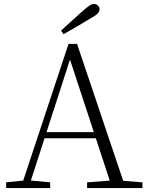

<svg xmlns="http://www.w3.org/2000/svg" viewBox="-20 -952 747 972"><path d="M289 -797Q318 -823 345 -848Q372 -873 397 -895Q420 -915 432.5 -923.5Q445 -932 455 -932Q467 -932 475.5 -924Q484 -916 484 -905Q484 -893 472.5 -882Q461 -871 432 -855Q401 -836 368 -817Q335 -798 302 -779ZM11 0V-29L109 -39H126L234 -29V0ZM85 0 327 -730H370L616 0H548L324 -682H344L340 -668L124 0ZM192 -252 194 -283H493L495 -252ZM421 0V-29L554 -39H574L701 -29V0Z"/></svg>

Font: Noto Serif JP ExtraLight
Style: Regular
Weight: 200
Designer: Ryoko NISHIZUKA  (kana & ideographs); Frank Grießhammer (Latin, Greek & Cyrillic); Wenlong ZHANG  (bopomofo); Sandoll Co
Foundry: Adobe
Version: Version 2.002-H1;hotconv 1.1.0;makeotfexe 2.6.0